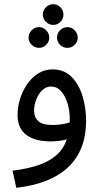

<svg xmlns="http://www.w3.org/2000/svg" viewBox="-20 -669 487 919"><path d="M58.1 230 40 147.9Q104 140.1 156 124Q208 107.9 245.1 77.9Q282.2 47.9 299.8 -2Q282.2 2.9 262.2 5.4Q242.2 7.8 223.1 7.8Q147 7.8 105.5 -23.7Q64 -55.2 64 -119.1Q64 -157.2 75.9 -195.6Q87.9 -233.9 109.9 -265.9Q131.8 -297.9 162.8 -317.4Q193.8 -336.9 231.9 -336.9Q286.1 -336.9 321.5 -302Q356.9 -267.1 374.5 -210.4Q392.1 -153.8 392.1 -90.8Q392.1 48.8 307.6 129.9Q223.1 210.9 58.1 230ZM143.1 -139.2Q143.1 -107.9 163.1 -89.4Q183.1 -70.8 231.9 -70.8Q274.9 -70.8 314 -83Q314 -88.9 314 -97.2Q314 -139.2 303 -175Q292 -210.9 272 -232.9Q252 -254.9 224.1 -254.9Q201.2 -254.9 182.6 -237.5Q164.1 -220.2 153.6 -193.1Q143.1 -166 143.1 -139.2ZM234.9 -549.8Q213.9 -549.8 199.5 -564.5Q185.1 -579.1 185.1 -599.1Q185.1 -619.1 199.5 -634Q213.9 -648.9 234.9 -648.9Q254.9 -648.9 269.3 -634Q283.7 -619.1 283.7 -599.1Q283.7 -579.1 269.3 -564.5Q254.9 -549.8 234.9 -549.8ZM167 -439.9Q146 -439.9 131.3 -454.6Q116.7 -469.2 116.7 -489.3Q116.7 -508.8 131.3 -523.9Q146 -539.1 167 -539.1Q187 -539.1 201.4 -523.9Q215.8 -508.8 215.8 -489.3Q215.8 -469.2 201.4 -454.6Q187 -439.9 167 -439.9ZM302.7 -439.9Q281.7 -439.9 267.3 -454.6Q252.9 -469.2 252.9 -489.3Q252.9 -508.8 267.3 -523.9Q281.7 -539.1 302.7 -539.1Q322.8 -539.1 337.4 -523.9Q352.1 -508.8 352.1 -489.3Q352.1 -469.2 337.4 -454.6Q322.8 -439.9 302.7 -439.9Z"/></svg>

Font: Kurinto Seri
Style: Regular
Weight: 400
Designer: Kurinto was developed by Clint Goss from a range of fonts that are compatible with the SIL Open Font License Version 1.1
Foundry: Clinton F. Goss
Version: Version 2.196; July 25, 2020